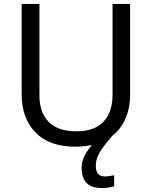

<svg xmlns="http://www.w3.org/2000/svg" viewBox="-20 -734 771 974"><path d="M466 107Q466 136 478 148.5Q490 161 511 161Q528 161 539.5 158.5Q551 156 559 155V211Q545 215 531 217.5Q517 220 497 220Q444 220 419 194Q394 168 394 117Q394 85 410 54.5Q426 24 449 -1Q472 -26 492 -40L555 -51Q525 -17 505 10Q485 37 475.5 60Q466 83 466 107ZM640 -252Q640 -178 610 -118.5Q580 -59 518.5 -24.5Q457 10 362 10Q229 10 159.5 -62.5Q90 -135 90 -254V-714H180V-251Q180 -164 226.5 -116Q273 -68 367 -68Q432 -68 472.5 -91.5Q513 -115 532 -156.5Q551 -198 551 -252V-714H640Z"/></svg>

Font: Noto Sans Lao UI
Style: Regular
Weight: 400
Designer: Monotype Design Team
Foundry: Monotype Imaging Inc.
Version: Version 2.000